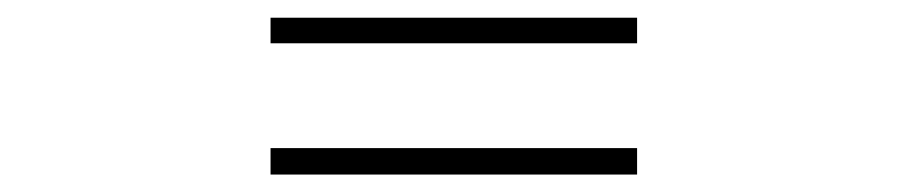

<svg xmlns="http://www.w3.org/2000/svg" viewBox="-20 -490 1040 220"><path d="M290 -440.4V-469.7H710V-440.4ZM290 -290V-320.3H710V-290Z"/></svg>

Font: Gen Shin Gothic ExtraLight
Style: Regular
Weight: 100
Designer: [Source Han Sans]
Ryoko NISHIZUKA  (kana & ideographs); Paul D. Hunt (Latin, Greek & Cyrillic); Wenlong ZHANG  (bopomofo
Version: Version 1.002.20150607